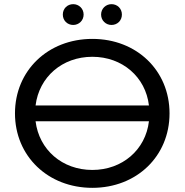

<svg xmlns="http://www.w3.org/2000/svg" viewBox="-20 -895 888 923"><path d="M424 -78C279 -78 168 -175 151 -312H696C680 -175 568 -78 424 -78ZM424 -622C568 -622 680 -525 696 -388H151C168 -525 279 -622 424 -622ZM424 -708C210 -708 52 -555 52 -350C52 -145 210 8 424 8C637 8 795 -144 795 -350C795 -556 637 -708 424 -708ZM332 -775C359 -775 382 -796 382 -825C382 -854 359 -875 332 -875C304 -875 282 -854 282 -825C282 -796 304 -775 332 -775ZM516 -775C544 -775 566 -796 566 -825C566 -854 544 -875 516 -875C489 -875 466 -854 466 -825C466 -796 489 -775 516 -775Z"/></svg>

Font: Montserrat-Alt1 Med
Style: Regular
Weight: 500
Designer: Differentunic
Foundry: Differentunic
Version: Version 7.222